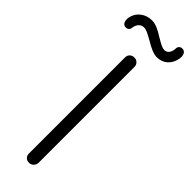

<svg xmlns="http://www.w3.org/2000/svg" viewBox="-325 -896 902 902"><g transform="rotate(45 126.5 -444.5)"><path d="M125 0Q111 0 102.5 -8.5Q94 -17 94 -31V-669Q94 -683 103 -691.5Q112 -700 126 -700Q139 -700 148 -691Q157 -682 157 -669V-31Q156 -18 147 -9Q138 0 125 0ZM-27 -803Q-27 -811 -26 -815Q-19 -846 5 -864Q29 -882 61 -882Q79 -882 98.5 -873.5Q118 -865 143 -849Q165 -836 177.5 -830Q190 -824 200 -824Q214 -824 222.5 -834.5Q231 -845 233 -863Q232 -874 238 -881.5Q244 -889 255 -889Q267 -889 273.5 -880.5Q280 -872 280 -857L279 -846Q273 -813 251.5 -794Q230 -775 198 -775Q170 -775 118 -807Q95 -820 82 -826Q69 -832 58 -832Q44 -832 33.5 -822.5Q23 -813 19 -793Q19 -782 12.5 -776.5Q6 -771 -3 -771Q-14 -771 -20.5 -779Q-27 -787 -27 -803Z"/></g></svg>

Font: Quicksand
Style: Regular
Weight: 400
Designer: Andrew Paglinawan
Foundry: Andrew Paglinawan
Version: Version 3.000